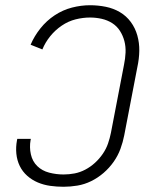

<svg xmlns="http://www.w3.org/2000/svg" viewBox="-20 -702 590 734"><path d="M223 12Q197 12 172 8.5Q147 5 124.5 -4.5Q102 -14 84 -30Q66 -46 55.5 -67.5Q45 -89 42.5 -114.5Q40 -140 45 -166L46 -171H98L97 -167Q92 -139 98 -112Q104 -85 122.5 -67Q141 -49 168 -42Q195 -35 223 -35Q244 -35 265 -39Q286 -43 306 -53.5Q326 -64 343 -79.5Q360 -95 373 -114Q386 -133 393 -153.5Q400 -174 404 -194L454 -454Q459 -478 460 -501Q461 -524 455.5 -545Q450 -566 438.5 -584Q427 -602 409 -613.5Q391 -625 369 -630Q347 -635 324 -635Q297 -635 269 -628Q241 -621 216 -604Q191 -587 172 -563.5Q153 -540 142 -513L97 -531Q111 -564 134.5 -593.5Q158 -623 189 -643.5Q220 -664 255 -673Q290 -682 324 -682Q355 -682 384.5 -676Q414 -670 438.5 -655.5Q463 -641 480 -618Q497 -595 505 -566.5Q513 -538 512.5 -507.5Q512 -477 505 -445L455 -185Q450 -159 440.5 -133Q431 -107 414.5 -83.5Q398 -60 376 -41Q354 -22 328.5 -9.5Q303 3 276 7.5Q249 12 223 12Z"/></svg>

Font: Lode Dark
Style: Italic
Weight: 400
Italic angle: -11°
Monospace: yes
Designer: Belleve Invis
Foundry: Belleve Invis
Version: Version 29.2.0; ttfautohint (v1.8.3)